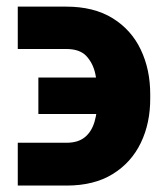

<svg xmlns="http://www.w3.org/2000/svg" viewBox="-20 -560 515 591"><path d="M34.7 -120.6H185.1Q220.2 -120.6 241.2 -137.7Q262.2 -154.8 271.2 -186Q280.3 -217.3 280.3 -258.3V-270Q280.3 -301.3 273.2 -333.5Q266.1 -365.7 245.8 -387.5Q225.6 -409.2 183.6 -409.2H34.7V-539.6H183.6Q269 -539.6 326.7 -503.9Q384.3 -468.3 413.3 -407.2Q442.4 -346.2 442.4 -270V-258.3Q442.9 -181.6 413.6 -120.6Q384.3 -59.6 326.9 -24.2Q269.5 11.2 185.1 11.2H34.7ZM98.1 -209V-321.3H326.7V-209Z"/></svg>

Font: Inter 28pt ExtraBold
Style: Regular
Weight: 800
Designer: Rasmus Andersson
Foundry: rsms
Version: Version 4.001;git-66647c0bb